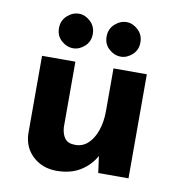

<svg xmlns="http://www.w3.org/2000/svg" viewBox="-76 -704 735 794"><g transform="rotate(10 292.0 -307.0)"><path d="M213 21Q154 21 114 -15.5Q74 -52 72 -110V-437H212V-162Q214 -133 227 -115.5Q240 -98 271 -98Q302 -98 324.5 -119Q347 -140 359.5 -176.5Q372 -213 372 -259V-437H512V0H385L374 -80L376 -71Q354 -30 313 -4.5Q272 21 213 21ZM121 -562Q121 -594 143.5 -614.5Q166 -635 193 -635Q218.5 -635 240.7 -614.5Q263 -594 263 -562Q263 -529.9 240.7 -509.9Q218.3 -490 192.8 -490Q166 -490 143.5 -509.9Q121 -529.9 121 -562ZM321 -562Q321 -594 343.5 -614.5Q366 -635 393 -635Q418.5 -635 440.7 -614.5Q463 -594 463 -562Q463 -529.9 440.7 -509.9Q418.3 -490 392.8 -490Q366 -490 343.5 -509.9Q321 -529.9 321 -562Z"/></g></svg>

Font: Reem Kufi Fun
Style: Regular
Weight: 400
Designer: Khaled Hosny
Version: Version 1.005